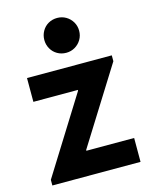

<svg xmlns="http://www.w3.org/2000/svg" viewBox="-115 -836 717 910"><g transform="rotate(-15 244.0 -380.5)"><path d="M27.3 -27.8 261.2 -402.3V-406.2H43V-522.9H459V-494.1L225.6 -121.1V-117.2H460V0H27.3ZM168.9 -675.8Q168.9 -699.2 180.2 -719Q191.4 -738.8 210.9 -750Q230.5 -761.2 254.4 -761.2Q277.8 -761.2 297.4 -749.8Q316.9 -738.3 328.4 -718.8Q339.8 -699.2 339.8 -675.8Q339.8 -652.3 328.4 -632.8Q316.9 -613.3 297.4 -601.8Q277.8 -590.3 254.4 -590.3Q230.5 -590.3 210.9 -601.6Q191.4 -612.8 180.2 -632.6Q168.9 -652.3 168.9 -675.8Z"/></g></svg>

Font: Reddit Sans
Style: Bold
Weight: 700
Designer: Stephen Hutchings
Foundry: Reddit
Version: Version 1.013